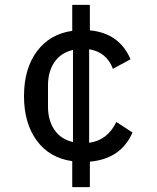

<svg xmlns="http://www.w3.org/2000/svg" viewBox="-20 -650 640 784"><path d="M347 114H275V8Q182 -5 130 -76Q78 -147 78 -258Q78 -369 130.5 -440Q183 -511 275 -524V-630H347V-526Q467 -515 513 -408L441 -369Q416 -437 344 -449V-67Q419 -77 455 -152L521 -109Q474 -1 347 10ZM176 -214Q176 -158 202.5 -119.5Q229 -81 278 -70V-446Q229 -435 202.5 -396.5Q176 -358 176 -302Z"/></svg>

Font: IBM Plex Mono Text
Style: Regular
Weight: 450
Designer: Mike Abbink, Paul van der Laan, Pieter van Rosmalen
Foundry: Bold Monday
Version: Version 2.000